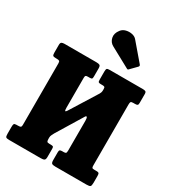

<svg xmlns="http://www.w3.org/2000/svg" viewBox="-241 -1168 1169 1298"><g transform="rotate(30 344.0 -519.0)"><path d="M421 -617Q421 -630 416.5 -633.2Q412 -636.5 399 -636.5H387.5Q373.5 -636.5 369.5 -640.5Q365.5 -644.5 365.5 -660.5V-722Q365.5 -740.5 370.2 -745.2Q375 -750 393 -750H651Q665 -750 671.8 -746Q678.5 -742 678.5 -727V-658.5Q678.5 -645 674 -640.8Q669.5 -636.5 655 -636.5H641Q626 -636.5 622.2 -631.5Q618.5 -626.5 618.5 -611.5V-136.5Q618.5 -123 621.5 -118.2Q624.5 -113.5 638 -113.5H654.5Q669.5 -113.5 674 -108.8Q678.5 -104 678.5 -88.5V-35.5Q678.5 -11.5 672.2 -5.8Q666 0 642.5 0H400.5Q380.5 0 373 -5.2Q365.5 -10.5 365.5 -31.5V-92.5Q365.5 -105.5 370.2 -109.5Q375 -113.5 387.5 -113.5H400Q411.5 -113.5 416.2 -117.2Q421 -121 421 -138V-370Q421 -392 415.8 -397.5Q410.5 -403 404 -392L282 -192Q278 -185 272 -173.2Q266 -161.5 266 -150.5V-140.5Q266 -125.5 269.2 -119.5Q272.5 -113.5 288 -113.5H298Q311.5 -113.5 316.5 -110.5Q321.5 -107.5 321.5 -93.5V-30.5Q321.5 -10 313.2 -5Q305 0 285.5 0H39.5Q20.5 0 14.8 -4.8Q9 -9.5 9 -30V-84.5Q9 -100.5 12.2 -107Q15.5 -113.5 31.5 -113.5H39.5Q56 -113.5 62.5 -116.5Q69 -119.5 69 -136.5V-614.5Q69 -629 63.8 -632.8Q58.5 -636.5 44 -636.5H37Q19.5 -636.5 14.2 -641.2Q9 -646 9 -664.5V-724.5Q9 -741 16.8 -745.5Q24.5 -750 39.5 -750H287Q305.5 -750 313.5 -745.5Q321.5 -741 321.5 -721V-659Q321.5 -644 317.8 -640.2Q314 -636.5 299.5 -636.5H287Q274 -636.5 270 -632.8Q266 -629 266 -615.5V-383Q266 -342.5 282 -368.5L413 -578.5Q416 -583 418.5 -590.8Q421 -598.5 421 -607.5ZM487.5 -816 333 -900Q305 -915 298 -947Q291 -979 316 -1011Q329.5 -1029 353.2 -1035Q377 -1041 400.5 -1036Q424 -1031 436.5 -1015.5L548.5 -884.5Q557 -875.5 549 -866.5L502.5 -819Q498.5 -814.5 495.8 -813.8Q493 -813 487.5 -816Z"/></g></svg>

Font: Besley* Condensed Heavy
Style: Regular
Weight: 800
Width: 3
Designer: Owen Earl
Foundry: indestructible type*
Version: Version 3.000; ttfautohint (v1.8.3)